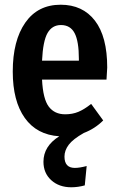

<svg xmlns="http://www.w3.org/2000/svg" viewBox="-20 -563 504 813"><path d="M431 -226H158Q162 -144 186.5 -111.5Q211 -79 256 -79Q287 -79 312 -89.5Q337 -100 366 -123L417 -53Q382 -18 335 0Q289 26 271 50Q253 74 253 100Q253 148 297 148Q317 148 347 140L339 222Q310 230 282 230Q230 230 197 200Q164 170 164 122Q164 56 231 14Q136 8 85 -63.5Q34 -135 34 -260Q34 -391 87 -467Q140 -543 237 -543Q330 -543 382 -475.5Q434 -408 434 -277Q434 -268 431 -226ZM314 -313Q314 -388 296 -422.5Q278 -457 238 -457Q201 -457 181.5 -423.5Q162 -390 158 -306H314Z"/></svg>

Font: Fira Sans Compressed Medium
Style: Regular
Weight: 500
Width: 1
Designer: bBox Type GmbH & Carrois Corporate GbR & Edenspiekermann AG
Foundry: bBox Type GmbH & Carrois Corporate GbR & Edenspiekermann AG
Version: Version 4.301